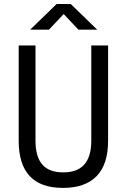

<svg xmlns="http://www.w3.org/2000/svg" viewBox="-20 -918 626 948"><path d="M291 9.8Q72.3 9.8 72.3 -222.7V-693.4H155.3V-222.7Q155.3 -145 188.5 -106Q221.7 -66.9 293 -66.9Q430.7 -66.9 430.7 -222.7V-693.4H513.7V-222.7Q513.7 -106.4 457 -48.3Q400.4 9.8 291 9.8ZM128.9 -771.5 259.8 -898.4H329.1L460 -771.5H367.2L294.4 -848.6L221.7 -771.5Z"/></svg>

Font: Cascadia Mono NF SemiLight
Style: Regular
Weight: 350
Monospace: yes
Designer: Aaron Bell
Foundry: Saja Typeworks
Version: Version 2404.023; ttfautohint (v1.8.4)